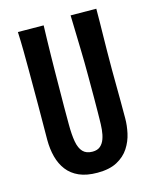

<svg xmlns="http://www.w3.org/2000/svg" viewBox="-109 -781 697 866"><g transform="rotate(-15 239.5 -348.5)"><path d="M239 10Q188.2 10 153.6 -5.3Q119 -20.6 97.9 -48.1Q76.8 -75.6 67.1 -112.3Q57.4 -149 57.4 -192.2Q57.4 -227 57.9 -269.7Q58.4 -312.5 58.4 -355.2Q58.4 -398 58.4 -432Q58.4 -477 58.4 -520Q58.4 -563 57.9 -606.5Q57.4 -650 55.4 -696L175.4 -695Q174.4 -662 173.4 -625.5Q172.4 -589 171.9 -553Q171.4 -517 170.9 -484.5Q170.4 -452 170.4 -426Q170.4 -397.1 169.9 -369.3Q169.4 -341.4 169.4 -316Q169.4 -290.6 169.4 -269.8Q169.4 -249 169.4 -234Q169.4 -186 175.2 -153.4Q181 -120.8 196.8 -104.2Q212.6 -87.6 241.5 -87.6Q264.4 -87.6 277.8 -99.1Q291.2 -110.6 298.1 -129.8Q305 -149 307.2 -172.8Q309.4 -196.6 309.4 -221.2Q309.4 -231 309.9 -255.6Q310.4 -280.2 310.4 -321.6Q310.4 -363 310.4 -424Q310.4 -488 308.9 -540.5Q307.4 -593 306.4 -634.5Q305.4 -676 304.4 -707L424.2 -706Q424.2 -673 423.7 -642.5Q423.2 -612 422.7 -580Q422.2 -548 421.7 -510Q421.2 -472 421.2 -422Q422.2 -337 422.2 -277Q422.2 -217 422.2 -194.2Q422.2 -162 414.5 -126.3Q406.8 -90.6 386.7 -59.6Q366.6 -28.6 330.8 -9.3Q295 10 239 10Z"/></g></svg>

Font: Truculenta
Style: Regular
Weight: 400
Designer: Ivan Castro, Eva Sanz & Omnibus-Type Team
Foundry: Omnibus-Type
Version: Version 1.002